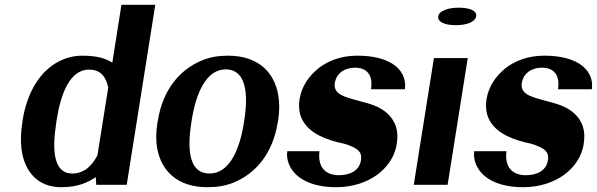

<svg xmlns="http://www.w3.org/2000/svg" viewBox="-20 -770 2487 800"><path d="M73 -258C60 -179 69 -112 96 -66C121 -23 165 10 236 10C301 10 344 -8 379 -32L381 0H508L627 -750H486L448 -509C422 -526 384 -538 324 -538C291 -538 261 -531 233 -518C148 -478 93 -387 74 -268ZM214 -256 216 -270C233 -379 271 -480 351 -480C399 -480 422 -450 431 -405L386 -123C363 -78 329 -47 281 -47C202 -47 197 -147 214 -256Z M636 -259C630 -220 629 -185 635 -152C652 -58 719 10 844 10C884 10 922 4 955 -10C1049 -49 1117 -134 1137 -259L1139 -269C1145 -308 1145 -343 1139 -376C1122 -470 1055 -538 930 -538C890 -538 854 -532 821 -518C727 -479 658 -394 638 -269ZM777 -257 779 -271C797 -382 839 -481 921 -481C1003 -481 1016 -384 998 -271L996 -257C978 -144 935 -47 853 -47C769 -47 759 -143 777 -257Z M1177 -140C1174 -122 1177 -104 1184 -86C1208 -27 1277 10 1381 10C1449 10 1508 -10 1552 -42C1589 -70 1624 -111 1633 -170C1638 -199 1636 -225 1629 -245C1614 -287 1581 -314 1538 -331C1504 -344 1452 -354 1418 -367C1394 -376 1370 -390 1375 -424C1382 -466 1417 -488 1459 -488C1509 -488 1535 -457 1526 -398H1667C1670 -419 1667 -437 1660 -454C1636 -508 1568 -538 1468 -538C1402 -538 1346 -517 1305 -484C1270 -455 1237 -413 1228 -356C1224 -330 1226 -308 1232 -289C1253 -226 1317 -195 1388 -177C1409 -173 1427 -168 1440 -162C1466 -151 1490 -140 1484 -102C1477 -58 1437 -40 1392 -40C1337 -40 1303 -72 1311 -140Z M1806 -702C1802 -679 1833 -665 1879 -665C1926 -665 1960 -679 1964 -702C1968 -725 1938 -738 1891 -738C1845 -738 1809 -724 1806 -702ZM1704 0H1845L1929 -528H1788Z M1956 -140C1953 -122 1956 -104 1963 -86C1987 -27 2056 10 2160 10C2228 10 2287 -10 2331 -42C2368 -70 2403 -111 2412 -170C2417 -199 2415 -225 2408 -245C2393 -287 2360 -314 2317 -331C2283 -344 2231 -354 2197 -367C2173 -376 2149 -390 2154 -424C2161 -466 2196 -488 2238 -488C2288 -488 2314 -457 2305 -398H2446C2449 -419 2446 -437 2439 -454C2415 -508 2347 -538 2247 -538C2181 -538 2125 -517 2084 -484C2049 -455 2016 -413 2007 -356C2003 -330 2005 -308 2011 -289C2032 -226 2096 -195 2167 -177C2188 -173 2206 -168 2219 -162C2245 -151 2269 -140 2263 -102C2256 -58 2216 -40 2171 -40C2116 -40 2082 -72 2090 -140Z"/></svg>

Font: Aerodynamic
Style: Obl
Weight: 500
Designer: Google
Version: Version 2.000980; 2014